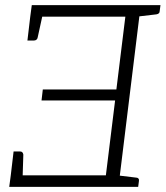

<svg xmlns="http://www.w3.org/2000/svg" viewBox="-20 -729 646 749"><path d="M442 0H16L22 -45H393L429 -337H142L147 -380H434L469 -664H98L104 -709H529ZM68 -30 22 -45 33 -138H59Q64 -138 67 -135Q70 -132 71 -126ZM148 -679 127 -583Q126 -577 122 -574Q118 -571 113 -571H87L98 -664L148 -679ZM513 -709H606L603 -686Q603 -680 599.5 -677Q596 -674 590 -673L513 -664ZM519 0H426L437 -45L512 -36Q517 -36 520 -32.5Q523 -29 522 -23Z"/></svg>

Font: Aleo Light
Style: Italic
Weight: 300
Italic angle: -7°
Designer: Alessio Laiso
Foundry: Alessio Laiso
Version: Version 2.001;gftools[0.9.29]